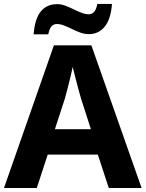

<svg xmlns="http://www.w3.org/2000/svg" viewBox="-20 -945 732 965"><path d="M0 0 250.9 -717H439.3L691.7 0H526.7L471.8 -167.9H219.9L164.8 0ZM256 -295.5H436.9L386.8 -451.1Q382.6 -465.8 374.3 -495.7Q366.1 -525.5 358.1 -557.5Q350.1 -589.4 345.5 -608.7Q341.1 -586.3 333.7 -556.4Q326.4 -526.4 319.1 -498.4Q311.7 -470.4 306.5 -451.1ZM149 -772.4Q155 -851.5 185.4 -887.9Q215.7 -924.2 267 -924.2Q287.1 -924.2 307.6 -916.6Q328.1 -909 349 -898.8Q369.8 -888.5 389.1 -880.9Q408.5 -873.3 426.3 -873.3Q440.7 -873.3 452 -884.1Q463.3 -895 469.1 -925.2H542.9Q536.9 -847.7 505.8 -810.5Q474.8 -773.4 427.2 -773.4Q405.6 -773.4 384.3 -781Q363.1 -788.6 342.4 -798.9Q321.7 -809.1 302.3 -816.7Q283 -824.3 265.4 -824.3Q250.6 -824.3 239.8 -813.8Q229 -803.2 222.6 -772.4Z"/></svg>

Font: Noto Sans Symbols
Style: Regular
Weight: 400
Designer: Monotype Design Team
Foundry: Monotype Imaging Inc.
Version: Version 2.002